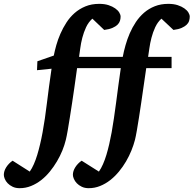

<svg xmlns="http://www.w3.org/2000/svg" viewBox="-150 -757 1014 1006"><path d="M844.2 -669.9Q844.2 -658.7 840.8 -647.7Q837.4 -636.7 827.9 -627.4Q818.4 -618.2 801.8 -610.8Q785.2 -603.5 758.8 -600.1L695.8 -659.2Q675.8 -641.1 663.3 -614.3Q650.9 -587.4 643.6 -558.8Q636.2 -530.3 632.6 -503.7Q628.9 -477.1 626 -459H749V-399.9H616.2Q614.3 -385.7 610.1 -357.7Q606 -329.6 600.8 -293.7Q595.7 -257.8 589.8 -217.8Q584 -177.7 578.1 -140.6Q572.3 -103.5 566.9 -72.5Q561.5 -41.5 557.1 -23.9Q550.3 2.4 538.6 31.5Q526.9 60.5 510.5 88.6Q494.1 116.7 473.1 142.1Q452.1 167.5 427.5 186.8Q402.8 206.1 374.5 217.5Q346.2 229 314.9 229Q293.9 229 278.3 221.4Q262.7 213.9 252.4 203.1Q242.2 192.4 237.1 180.2Q231.9 168 231.9 159.2Q231.9 139.2 244.6 119.1Q257.3 99.1 277.8 85L368.2 142.1Q379.9 125.5 389.6 103.3Q399.4 81.1 407.5 54.4Q415.5 27.8 422.4 -2.2Q429.2 -32.2 435.1 -64Q440.9 -97.2 446.8 -136.5Q452.6 -175.8 458.3 -219Q463.9 -262.2 470 -307.9Q476.1 -353.5 482.9 -399.9H253.9Q252 -385.7 248 -357.7Q244.1 -329.6 239 -293.7Q233.9 -257.8 227.8 -217.8Q221.7 -177.7 215.8 -140.6Q210 -103.5 204.6 -72.5Q199.2 -41.5 194.8 -23.9Q188.5 2.4 176.8 31.5Q165 60.5 148.4 88.6Q131.8 116.7 111.1 142.1Q90.3 167.5 65.7 186.8Q41 206.1 12.7 217.5Q-15.6 229 -46.9 229Q-68.4 229 -84 221.4Q-99.6 213.9 -109.9 203.1Q-120.1 192.4 -125 180.2Q-129.9 168 -129.9 159.2Q-129.9 139.2 -117.2 119.1Q-104.5 99.1 -84 85L5.9 142.1Q17.6 125.5 27.3 103.3Q37.1 81.1 45.2 54.4Q53.2 27.8 60.3 -2.2Q67.4 -32.2 73.2 -64Q85.9 -133.3 95.9 -217.3Q106 -301.3 120.1 -397L43.9 -389.2L45.9 -436L131.8 -465.8Q136.7 -490.7 145 -520.3Q153.3 -549.8 166.5 -580.1Q179.7 -610.4 197.8 -638.4Q215.8 -666.5 240.7 -688.5Q265.6 -710.4 297.6 -723.6Q329.6 -736.8 370.1 -736.8Q397.9 -736.8 418.7 -730Q439.5 -723.1 453.6 -713.1Q467.8 -703.1 474.9 -691.4Q481.9 -679.7 481.9 -669.9Q481.9 -658.7 478.5 -647.7Q475.1 -636.7 465.6 -627.4Q456.1 -618.2 439.2 -610.8Q422.4 -603.5 396 -600.1L334 -659.2Q313.5 -641.1 301 -614.3Q288.6 -587.4 281.2 -558.8Q273.9 -530.3 270.5 -503.7Q267.1 -477.1 264.2 -459H493.2Q498.5 -487.8 507.6 -519.8Q516.6 -551.8 530 -582.8Q543.5 -613.8 562 -641.6Q580.6 -669.4 605.2 -690.7Q629.9 -711.9 661.4 -724.4Q692.9 -736.8 731.9 -736.8Q759.8 -736.8 780.8 -730Q801.8 -723.1 815.9 -713.1Q830.1 -703.1 837.2 -691.4Q844.2 -679.7 844.2 -669.9Z"/></svg>

Font: Charis SIL Am
Style: Bold Italic
Weight: 700
Italic angle: -11°
Foundry: SIL International
Version: Version 5.000